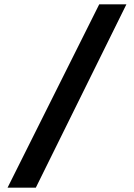

<svg xmlns="http://www.w3.org/2000/svg" viewBox="-20 -720 620 890"><path d="M566 -700 146 150H15L440 -700Z"/></svg>

Font: Venryn Sans SemiBold
Style: Regular
Weight: 600
Designer: Owen Earl, indestructible type* (font) & Cristiano Sobral (main changes)
Version: Version 3.60;October 28, 2020;FontCreator 13.0.0.2681 64-bit